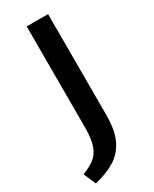

<svg xmlns="http://www.w3.org/2000/svg" viewBox="-245 -712 786 980"><g transform="rotate(-30 148.0 -222.5)"><path d="M103 -658H229V-62Q229 28 202 82.5Q175 137 127.5 166Q80 195 8 213L-23 141Q23 123 49.5 102Q76 81 89.5 42.5Q103 4 103 -62Z"/></g></svg>

Font: Ysabeau SC
Style: Bold
Weight: 700
Designer: Christian Thalmann (Catharsis Fonts)
Version: Version 0.003